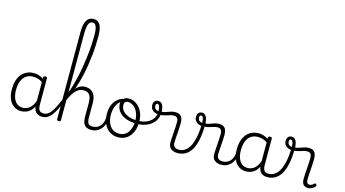

<svg xmlns="http://www.w3.org/2000/svg" viewBox="-137 -1985 4612 2565"><g transform="rotate(15 2168.5 -702.5)"><path d="M265 17Q209 17 165 -12Q121 -41 96 -98Q71 -155 71 -238Q71 -288 80.5 -331Q90 -374 109 -408.5Q128 -443 156 -467.5Q184 -492 220 -505.5Q256 -519 301 -519Q339 -519 376 -506.5Q413 -494 448 -470V-419Q409 -449 373.5 -459.5Q338 -470 302 -470Q270 -470 243 -460.5Q216 -451 194.5 -432Q173 -413 158 -385.5Q143 -358 135 -322Q127 -286 127 -242Q127 -180 143.5 -133Q160 -86 193 -59.5Q226 -33 274 -33Q308 -33 340.5 -49Q373 -65 399.5 -101.5Q426 -138 442 -202L461 -159Q440 -85 406 -47Q372 -9 335 4Q298 17 265 17ZM560 17Q527 17 502.5 7Q478 -3 463 -22Q448 -41 441 -69Q434 -97 434 -132V-495Q434 -506 440.5 -510.5Q447 -515 461 -515Q474 -515 480 -510.5Q486 -506 486 -496V-133Q486 -81 503 -56Q520 -31 566 -31Q573 -31 577.5 -23.5Q582 -16 581.5 -7Q581 2 576 9.5Q571 17 560 17Z M557 17Q545 17 539.5 9.5Q534 2 535 -7Q536 -16 543.5 -23.5Q551 -31 563 -31Q590 -31 614 -44Q638 -57 661 -86Q684 -115 708.5 -163Q733 -211 762 -281Q767 -293 775 -293Q783 -293 789 -285.5Q795 -278 790 -266Q764 -192 737.5 -138.5Q711 -85 683 -50.5Q655 -16 624 0.5Q593 17 557 17Z M1236 17Q1200 17 1175.5 6.5Q1151 -4 1136.5 -24Q1122 -44 1116.5 -72.5Q1111 -101 1111 -137V-326Q1111 -374 1099.5 -406Q1088 -438 1064 -453.5Q1040 -469 1001 -469Q969 -469 942.5 -456Q916 -443 892.5 -417.5Q869 -392 847.5 -354.5Q826 -317 805 -268L785 -284Q806 -335 829 -378Q852 -421 879 -452.5Q906 -484 938.5 -501.5Q971 -519 1010 -519Q1056 -519 1090 -500Q1124 -481 1143.5 -440.5Q1163 -400 1163 -334V-137Q1163 -82 1179 -56.5Q1195 -31 1242 -31Q1251 -31 1256 -23.5Q1261 -16 1260.5 -7Q1260 2 1254 9.5Q1248 17 1236 17ZM784 15Q771 15 765 10.5Q759 6 759 -4V-1210Q759 -1318 790.5 -1371Q822 -1424 886 -1424Q927 -1424 953.5 -1401Q980 -1378 992.5 -1332Q1005 -1286 1005 -1219Q1005 -1157 1002 -1089Q999 -1021 991.5 -950Q984 -879 972.5 -807Q961 -735 945.5 -666Q930 -597 910 -532Q890 -467 865.5 -409Q841 -351 812 -303V-4Q812 6 805 10.5Q798 15 784 15ZM812 -390Q832 -439 849.5 -500Q867 -561 883 -631Q899 -701 911 -775.5Q923 -850 932 -926Q941 -1002 945.5 -1076.5Q950 -1151 950 -1218Q950 -1271 943.5 -1305Q937 -1339 922.5 -1356.5Q908 -1374 884 -1374Q860 -1374 843.5 -1356Q827 -1338 819.5 -1301Q812 -1264 812 -1207Z M1233 17Q1222 17 1216.5 9.5Q1211 2 1211.5 -7Q1212 -16 1219 -23.5Q1226 -31 1239 -31Q1272 -31 1298.5 -43Q1325 -55 1344 -76Q1363 -97 1373.5 -125Q1384 -153 1385 -186Q1386 -198 1395 -201.5Q1404 -205 1412.5 -201.5Q1421 -198 1420 -186Q1419 -142 1404.5 -104.5Q1390 -67 1365.5 -40Q1341 -13 1307 2Q1273 17 1233 17Z M1606 19Q1538 19 1487 -15.5Q1436 -50 1409 -110.5Q1382 -171 1382 -250Q1382 -308 1398 -354.5Q1414 -401 1444.5 -435Q1475 -469 1518 -487Q1561 -505 1615 -505Q1623 -505 1625.5 -498Q1628 -491 1625.5 -483.5Q1623 -476 1614 -476Q1582 -476 1554.5 -465.5Q1527 -455 1505 -435Q1483 -415 1468 -387Q1453 -359 1445 -324.5Q1437 -290 1437 -250Q1437 -185 1457.5 -135.5Q1478 -86 1515.5 -58.5Q1553 -31 1606 -31Q1645 -31 1676 -46.5Q1707 -62 1728.5 -91.5Q1750 -121 1761.5 -161.5Q1773 -202 1773 -250Q1773 -321 1749.5 -371Q1726 -421 1689.5 -446.5Q1653 -472 1614 -472Q1602 -472 1595.5 -479Q1589 -486 1589 -495.5Q1589 -505 1595.5 -512Q1602 -519 1614 -519Q1669 -519 1718 -487Q1767 -455 1797.5 -394.5Q1828 -334 1828 -250Q1828 -202 1818 -161Q1808 -120 1789 -87Q1770 -54 1742.5 -30Q1715 -6 1681 6.5Q1647 19 1606 19Z M1799 -220Q1735 -220 1682 -234Q1629 -248 1591.5 -275.5Q1554 -303 1534 -340.5Q1514 -378 1514 -425Q1514 -445 1521 -462.5Q1528 -480 1541.5 -492.5Q1555 -505 1572.5 -512Q1590 -519 1613 -519Q1625 -519 1631.5 -512Q1638 -505 1638 -495.5Q1638 -486 1632 -479Q1626 -472 1613 -472Q1590 -472 1577 -458Q1564 -444 1564 -420Q1564 -373 1593.5 -337.5Q1623 -302 1677 -282.5Q1731 -263 1802 -263Q1869 -263 1921.5 -285Q1974 -307 2004.5 -345.5Q2035 -384 2038 -434Q2039 -445 2049.5 -448Q2060 -451 2070.5 -448Q2081 -445 2080 -434Q2078 -371 2041 -322.5Q2004 -274 1942 -247Q1880 -220 1799 -220Z M2428 17Q2403 17 2380 11Q2357 5 2339 -8.5Q2321 -22 2311 -43.5Q2301 -65 2301 -95Q2301 -123 2303.5 -158Q2306 -193 2308.5 -231.5Q2311 -270 2313.5 -306.5Q2316 -343 2316 -374Q2316 -419 2300.5 -436.5Q2285 -454 2254 -454Q2231 -454 2210 -448Q2189 -442 2166.5 -434.5Q2144 -427 2117 -421.5Q2090 -416 2054 -416Q2019 -416 1992.5 -428.5Q1966 -441 1951.5 -463.5Q1937 -486 1937 -517Q1937 -547 1954 -568.5Q1971 -590 2002 -590Q2032 -590 2050 -570Q2068 -550 2075 -520.5Q2082 -491 2082 -462Q2104 -462 2125.5 -468.5Q2147 -475 2168.5 -483.5Q2190 -492 2213.5 -498Q2237 -504 2263 -504Q2299 -504 2322 -491Q2345 -478 2356.5 -449.5Q2368 -421 2368 -376Q2368 -345 2365.5 -308.5Q2363 -272 2360.5 -235Q2358 -198 2355.5 -165Q2353 -132 2353 -108Q2353 -68 2374 -49.5Q2395 -31 2434 -31Q2445 -31 2450 -23.5Q2455 -16 2454.5 -7Q2454 2 2447.5 9.5Q2441 17 2428 17ZM2039 -459Q2039 -479 2035.5 -500Q2032 -521 2024 -535.5Q2016 -550 2003 -550Q1990 -550 1984.5 -541.5Q1979 -533 1979 -518Q1979 -494 1994 -476.5Q2009 -459 2039 -459Z M2430 17Q2417 17 2411.5 9.5Q2406 2 2407.5 -7Q2409 -16 2416.5 -23.5Q2424 -31 2436 -31Q2477 -31 2513.5 -53.5Q2550 -76 2578.5 -125Q2607 -174 2624 -253.5Q2641 -333 2643 -447Q2643 -453 2650 -456Q2657 -459 2665.5 -458Q2674 -457 2681 -452.5Q2688 -448 2688 -438Q2686 -312 2666.5 -225Q2647 -138 2612 -84.5Q2577 -31 2530.5 -7Q2484 17 2430 17Z M3033 17Q3008 17 2985 11Q2962 5 2944 -8.5Q2926 -22 2916 -43.5Q2906 -65 2906 -95Q2906 -123 2908.5 -158Q2911 -193 2913.5 -231.5Q2916 -270 2918.5 -306.5Q2921 -343 2921 -374Q2921 -419 2905.5 -436.5Q2890 -454 2859 -454Q2836 -454 2815 -448Q2794 -442 2771.5 -434.5Q2749 -427 2722 -421.5Q2695 -416 2659 -416Q2624 -416 2597.5 -428.5Q2571 -441 2556.5 -463.5Q2542 -486 2542 -517Q2542 -547 2559 -568.5Q2576 -590 2607 -590Q2637 -590 2655 -570Q2673 -550 2680 -520.5Q2687 -491 2687 -462Q2709 -462 2730.5 -468.5Q2752 -475 2773.5 -483.5Q2795 -492 2818.5 -498Q2842 -504 2868 -504Q2904 -504 2927 -491Q2950 -478 2961.5 -449.5Q2973 -421 2973 -376Q2973 -345 2970.5 -308.5Q2968 -272 2965.5 -235Q2963 -198 2960.5 -165Q2958 -132 2958 -108Q2958 -68 2979 -49.5Q3000 -31 3039 -31Q3050 -31 3055 -23.5Q3060 -16 3059.5 -7Q3059 2 3052.5 9.5Q3046 17 3033 17ZM2644 -459Q2644 -479 2640.5 -500Q2637 -521 2629 -535.5Q2621 -550 2608 -550Q2595 -550 2589.5 -541.5Q2584 -533 2584 -518Q2584 -494 2599 -476.5Q2614 -459 2644 -459Z M3032 17Q3021 17 3015.5 9.5Q3010 2 3010.5 -7Q3011 -16 3018 -23.5Q3025 -31 3038 -31Q3071 -31 3097.5 -43Q3124 -55 3143 -76Q3162 -97 3172.5 -125Q3183 -153 3184 -186Q3185 -198 3194 -201.5Q3203 -205 3211.5 -201.5Q3220 -198 3219 -186Q3218 -142 3203.5 -104.5Q3189 -67 3164.5 -40Q3140 -13 3106 2Q3072 17 3032 17Z M3374 17Q3319 17 3275 -12Q3231 -41 3206 -98Q3181 -155 3181 -238Q3181 -288 3190.5 -331Q3200 -374 3219 -408.5Q3238 -443 3265.5 -467.5Q3293 -492 3329.5 -505.5Q3366 -519 3411 -519Q3449 -519 3485.5 -506.5Q3522 -494 3558 -470V-419Q3518 -449 3483 -459.5Q3448 -470 3412 -470Q3380 -470 3352.5 -460.5Q3325 -451 3303.5 -432Q3282 -413 3267.5 -385.5Q3253 -358 3245 -322Q3237 -286 3237 -242Q3237 -180 3253.5 -133Q3270 -86 3302.5 -59.5Q3335 -33 3384 -33Q3418 -33 3450 -49Q3482 -65 3508.5 -101.5Q3535 -138 3552 -202L3570 -159Q3549 -85 3515.5 -47Q3482 -9 3444.5 4Q3407 17 3374 17ZM3670 17Q3636 17 3612 7Q3588 -3 3573 -22Q3558 -41 3550.5 -69Q3543 -97 3543 -132V-495Q3543 -506 3550 -510.5Q3557 -515 3571 -515Q3584 -515 3590 -510.5Q3596 -506 3596 -496V-133Q3596 -81 3613 -56Q3630 -31 3676 -31Q3683 -31 3687 -23.5Q3691 -16 3690.5 -7Q3690 2 3685.5 9.5Q3681 17 3670 17Z M3670 17Q3657 17 3651.5 9.5Q3646 2 3647.5 -7Q3649 -16 3656.5 -23.5Q3664 -31 3676 -31Q3717 -31 3753.5 -53.5Q3790 -76 3818.5 -125Q3847 -174 3864 -253.5Q3881 -333 3883 -447Q3883 -453 3890 -456Q3897 -459 3905.5 -458Q3914 -457 3921 -452.5Q3928 -448 3928 -438Q3926 -312 3906.5 -225Q3887 -138 3852 -84.5Q3817 -31 3770.5 -7Q3724 17 3670 17Z M4231 17Q4210 17 4194.5 10.5Q4179 4 4168 -8.5Q4157 -21 4151.5 -39.5Q4146 -58 4146 -84Q4146 -116 4148.5 -153.5Q4151 -191 4153.5 -230Q4156 -269 4158.5 -306Q4161 -343 4161 -374Q4161 -419 4145.5 -436.5Q4130 -454 4099 -454Q4076 -454 4055 -448Q4034 -442 4011.5 -434.5Q3989 -427 3962 -421.5Q3935 -416 3899 -416Q3864 -416 3837.5 -428.5Q3811 -441 3796.5 -463.5Q3782 -486 3782 -517Q3782 -547 3799 -568.5Q3816 -590 3847 -590Q3877 -590 3895 -570Q3913 -550 3920 -520.5Q3927 -491 3927 -462Q3949 -462 3970.5 -468.5Q3992 -475 4013.5 -483.5Q4035 -492 4058.5 -498Q4082 -504 4108 -504Q4144 -504 4167 -491Q4190 -478 4201.5 -449.5Q4213 -421 4213 -376Q4213 -345 4210.5 -308.5Q4208 -272 4205.5 -233.5Q4203 -195 4200.5 -160Q4198 -125 4198 -96Q4198 -64 4208 -47.5Q4218 -31 4240 -31Q4251 -31 4261 -34Q4271 -37 4281 -44.5Q4291 -52 4301 -62Q4307 -68 4314 -67.5Q4321 -67 4327 -60Q4333 -54 4334 -47.5Q4335 -41 4331 -34Q4320 -19 4303.5 -7Q4287 5 4268.5 11Q4250 17 4231 17ZM3884 -459Q3884 -479 3880.5 -500Q3877 -521 3869 -535.5Q3861 -550 3848 -550Q3835 -550 3829.5 -541.5Q3824 -533 3824 -518Q3824 -494 3839 -476.5Q3854 -459 3884 -459Z"/></g></svg>

Font: Playwrite BE WAL ExtraLight
Style: Regular
Weight: 250
Version: Version 1.002